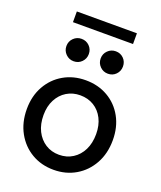

<svg xmlns="http://www.w3.org/2000/svg" viewBox="-158 -972 902 1078"><g transform="rotate(20 292.5 -433.0)"><path d="M292.5 7.8Q219.2 7.8 161.1 -26.4Q103 -60.5 69.3 -121.6Q35.6 -182.6 35.6 -262.2Q35.6 -340.3 69.3 -400.1Q103 -460 161.1 -493.4Q219.2 -526.9 292.5 -526.9Q366.7 -526.9 424.8 -493.4Q482.9 -460 516.1 -400.1Q549.3 -340.3 549.3 -262.2Q549.3 -182.6 515.6 -121.6Q481.9 -60.5 423.8 -26.4Q365.7 7.8 292.5 7.8ZM292.5 -82Q338.4 -82 374 -104.7Q409.7 -127.4 429.7 -167.7Q449.7 -208 449.7 -262.2Q449.7 -314.5 429.7 -354Q409.7 -393.6 374 -415.3Q338.4 -437 292.5 -437Q247.6 -437 211.9 -415.3Q176.3 -393.6 155.8 -354.2Q135.3 -314.9 135.3 -262.2Q135.3 -208 155.5 -167.7Q175.8 -127.4 211.2 -104.7Q246.6 -82 292.5 -82ZM395 -603.5Q367.2 -603.5 347.7 -623Q328.1 -642.6 328.1 -670.4Q328.1 -698.7 347.7 -718Q367.2 -737.3 395 -737.3Q423.3 -737.3 442.4 -718Q461.4 -698.7 461.4 -670.4Q461.4 -642.6 442.4 -623Q423.3 -603.5 395 -603.5ZM190.4 -603.5Q162.6 -603.5 143.1 -623Q123.5 -642.6 123.5 -670.4Q123.5 -698.7 143.1 -718Q162.6 -737.3 190.4 -737.3Q218.8 -737.3 238 -718Q257.3 -698.7 257.3 -670.4Q257.3 -642.6 238 -623Q218.8 -603.5 190.4 -603.5ZM112.3 -808.6V-872.6H471.2V-808.6Z"/></g></svg>

Font: Reddit Sans Medium
Style: Regular
Weight: 500
Designer: Stephen Hutchings
Foundry: Reddit
Version: Version 1.014